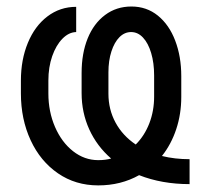

<svg xmlns="http://www.w3.org/2000/svg" viewBox="-20 -557 642 587"><path d="M405.3 -21.5Q349.6 9.8 280.3 9.8Q210.9 9.8 157.2 -27.1Q103.5 -64 73.7 -128.2Q43.9 -192.4 43.9 -271.5V-310.5Q43.9 -374.5 65.2 -426Q86.4 -477.5 125 -506.8Q163.6 -536.1 212.9 -536.1V-459Q190.4 -458.5 170.9 -438.7Q151.4 -418.9 139.6 -385.3Q127.9 -351.6 127.9 -310.5V-271.5Q127.9 -215.8 148.2 -168.9Q168.5 -122.1 203.4 -94.7Q238.3 -67.4 280.3 -67.4Q302.2 -67.4 319.8 -72.3Q276.4 -109.9 252.9 -161.4Q229.5 -212.9 229.5 -272.5V-334Q229.5 -393.6 248 -439.5Q266.6 -485.4 301.3 -511.2Q335.9 -537.1 381.8 -537.1Q428.2 -537.1 462.6 -509.3Q497.1 -481.4 515.6 -432.9Q534.2 -384.3 534.2 -324.2V-260.7Q534.2 -208.5 518.8 -162.1Q503.4 -115.7 475.1 -80.1Q514.2 -70.3 559.6 -70.3V5.9Q474.6 5.9 405.3 -21.5ZM395 -115.2Q421.9 -142.1 436.5 -179.9Q451.2 -217.8 451.2 -261.7V-326.2Q451.2 -364.7 442.1 -395Q433.1 -425.3 417.2 -442.1Q401.4 -459 380.9 -459Q360.8 -459 345.2 -443.4Q329.6 -427.7 320.6 -399.7Q311.5 -371.6 311.5 -335.9V-270.5Q311.5 -222.2 333.3 -182.1Q355 -142.1 395 -115.2Z"/></svg>

Font: Pretendard Std
Style: Regular
Weight: 400
Designer: Base glyphs from Inter by Rasmus Andersson; Hangeul glyphs from Noto Sans CJK(Source Han Sans) by Jang Soo-young and Kan
Foundry: Kil Hyung-jin
Version: Version 1.309